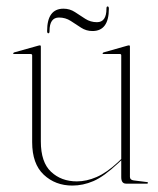

<svg xmlns="http://www.w3.org/2000/svg" viewBox="-20 -571 492 597"><path d="M80 -129V-399Q80 -403 75 -403H23Q21 -403 21 -405Q21 -406.5 24 -408L99 -429Q102 -430 104 -430Q107 -430 107 -426V-131Q107 -66.5 138.8 -36.8Q170.5 -7 219 -7Q249 -7 280.2 -20.5Q311.5 -34 346 -66L357 -76.5V-399Q357 -403 353 -403H301Q299 -403 299 -405Q299 -406.5 302 -408L376 -429Q379 -430 381 -430Q384 -430 384 -426V-21Q384 -11.5 396 -10L436 -5Q440 -5 440 -2Q440 0 437 0H372Q357 0 357 -20V-72.5L348 -64Q302.5 -21.5 270.2 -7.8Q238 6 205 6Q152 6 116 -27.8Q80 -61.5 80 -129ZM267.5 -474.5Q248 -474.5 232 -485Q216 -495.5 199.8 -506Q183.5 -516.5 163.5 -516.5Q134 -516.5 134 -474.5Q134 -467.5 130.5 -467.5Q126.5 -467.5 126.5 -474.5Q126.5 -544 177.5 -544Q197 -544 213 -533.5Q229 -523 245.2 -512.5Q261.5 -502 281.5 -502Q311 -502 311 -544Q311 -551 314.5 -551Q318.5 -551 318.5 -544Q318.5 -474.5 267.5 -474.5Z"/></svg>

Font: Fraunces 144pt S000 Thin
Style: Regular
Weight: 100
Version: Version 1.000; ttfautohint (v1.8.3)